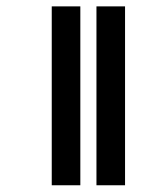

<svg xmlns="http://www.w3.org/2000/svg" viewBox="-20 -603 444 587"><path d="M225.6 -36.6H138.2V-583.5H225.6V-36.6ZM362.3 -36.6H274.9V-583.5H362.3V-36.6Z"/></svg>

Font: Ekush
Style: Regular
Weight: 400
Designer: Jayed Ahsan Saad & S M Khalid Hossain
Foundry: Codepotro
Version: Codepotro Ekush; Version 0.600